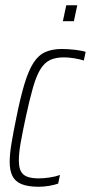

<svg xmlns="http://www.w3.org/2000/svg" viewBox="-20 -705 347 733"><path d="M128 8Q87 8 62.5 -2Q38 -12 27.5 -33Q17 -54 17 -87Q17 -117 24 -158.5Q31 -200 42 -254Q58 -334 73.5 -385Q89 -436 108 -465.5Q127 -495 153.5 -506.5Q180 -518 216 -518Q239 -518 265.5 -515Q292 -512 307 -507L300 -474Q285 -479 263.5 -482.5Q242 -486 224 -486Q193 -486 171.5 -476Q150 -466 134.5 -441Q119 -416 106 -371Q93 -326 78 -256Q66 -200 59 -160.5Q52 -121 52 -93Q52 -65 60 -50.5Q68 -36 85 -30Q102 -24 127 -24Q147 -24 170 -27.5Q193 -31 209 -37L202 -4Q188 1 167.5 4.5Q147 8 128 8ZM220 -624 233 -685H275L262 -624Z"/></svg>

Font: Saira ExtraCondensed Thin
Style: Italic
Weight: 250
Width: 2
Italic angle: -12°
Designer: Hector Gatti with collaboration of the Omnibus-Type team
Foundry: Omnibus-Type
Version: Version 1.101